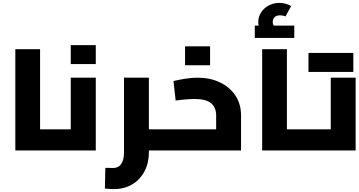

<svg xmlns="http://www.w3.org/2000/svg" viewBox="-20 -1040 2478 1327"><path d="M257 0V-146H366V0ZM86 0V-700H257V0ZM366 0V-146Q371 -146 375 -141Q379 -136 381 -126.5Q383 -117 384.5 -103.5Q386 -90 386 -73Q386 -56 384.5 -42.5Q383 -29 381 -19.5Q379 -10 375 -5Q371 0 366 0Z M366 0V-146H576L469 -57V-503H642V0ZM366 0Q361 0 357 -5Q353 -10 351 -19.5Q349 -29 347.5 -42.5Q346 -56 346 -73Q346 -96 348 -112Q350 -128 354.5 -137Q359 -146 366 -146ZM469 -597V-728H642V-597Z M982 0V-146H1112V0ZM766 267Q755 267 739 266Q723 265 705 263L708 120Q726 120 741.5 120.5Q757 121 764 121Q798 121 817.5 93.5Q837 66 837 14V-503H1009V14Q1009 87 978.5 144.5Q948 202 893.5 234.5Q839 267 766 267ZM1112 0V-146Q1118 -146 1121.5 -141Q1125 -136 1127.5 -126.5Q1130 -117 1131 -103.5Q1132 -90 1132 -73Q1132 -56 1131 -42.5Q1130 -29 1127.5 -19.5Q1125 -10 1121.5 -5Q1118 0 1112 0Z M1112 0V-146H1534L1474 -100V-241Q1474 -297 1439 -326.5Q1404 -356 1324 -356Q1304 -356 1270 -353.5Q1236 -351 1194 -345L1179 -480Q1222 -490 1263.5 -496.5Q1305 -503 1346 -503Q1432 -503 1499.5 -471Q1567 -439 1606.5 -380.5Q1646 -322 1646 -241V0ZM1112 0Q1107 0 1103 -5Q1099 -10 1097 -19.5Q1095 -29 1093.5 -42.5Q1092 -56 1092 -73Q1092 -96 1094 -112Q1096 -128 1100.5 -137Q1105 -146 1112 -146ZM1259 -589V-720H1432V-589Z M1963 0V-146H2072V0ZM1792 0V-700H1963V0ZM2072 0V-146Q2077 -146 2081 -141Q2085 -136 2087 -126.5Q2089 -117 2090.5 -103.5Q2092 -90 2092 -73Q2092 -56 2090.5 -42.5Q2089 -29 2087 -19.5Q2085 -10 2081 -5Q2077 0 2072 0ZM1808 -791Q1787 -816 1776 -838.5Q1765 -861 1765 -887Q1765 -925 1785 -955Q1805 -985 1838 -1002.5Q1871 -1020 1911 -1020Q1932 -1020 1954.5 -1014Q1977 -1008 1992 -998L1953 -926Q1943 -931 1933.5 -932.5Q1924 -934 1915 -934Q1891 -934 1878 -921.5Q1865 -909 1865 -889Q1865 -877 1869.5 -866.5Q1874 -856 1884 -845ZM1741 -778V-863H2014V-778Z M2072 0V-146H2373L2266 -57V-503H2438V0ZM2072 0Q2067 0 2063 -5Q2059 -10 2057 -19.5Q2055 -29 2053.5 -42.5Q2052 -56 2052 -73Q2052 -96 2054 -112Q2056 -128 2060.5 -137Q2065 -146 2072 -146ZM2112 -543V-674H2285V-543ZM2249 -543V-674H2422V-543Z"/></svg>

Font: Cairo Play Black
Style: Regular
Weight: 900
Version: Version 3.119